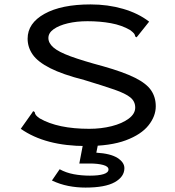

<svg xmlns="http://www.w3.org/2000/svg" viewBox="-20 -651 790 869"><path d="M370 10Q185 10 74 -68L125 -140L130 -148L137 -144Q138 -136 142.5 -130Q147 -124 160 -115Q242 -68 384 -68Q438 -68 485.5 -80Q533 -92 562.5 -114Q592 -136 592 -164Q592 -192 570 -210Q548 -228 497.5 -245.5Q447 -263 361 -289Q263 -314 207 -342.5Q151 -371 128 -404Q105 -437 105 -476Q105 -546 181.5 -588.5Q258 -631 390 -631Q468 -631 537 -611Q606 -591 655 -553L604 -489L598 -482L592 -486Q591 -494 586.5 -499.5Q582 -505 569 -515Q531 -537 482 -546Q433 -555 376 -555Q327 -555 287 -545.5Q247 -536 223 -519Q199 -502 199 -479Q199 -456 222 -436Q245 -416 299.5 -396Q354 -376 447 -351Q539 -325 591 -299Q643 -273 664 -242Q685 -211 685 -170Q685 -125 652 -83.5Q619 -42 549.5 -16Q480 10 370 10ZM367 198Q327 198 289 190.5Q251 183 215 166L250 115Q279 131 314 137.5Q349 144 387 144Q427 144 449 137Q471 130 471 116Q471 102 446.5 95.5Q422 89 386 89H339L356 0H424L416 40Q481 44 512 64Q543 84 543 110Q543 149 499.5 173.5Q456 198 367 198Z"/></svg>

Font: Inconsolata ExtraExpanded Medium
Style: Regular
Weight: 500
Width: 8
Monospace: yes
Designer: Raph Levien, Cyreal, Brenton Simpson
Foundry: Raph Levien, Cyreal, Google
Version: Version 3.001; ttfautohint (v1.8.2.53-6de2)